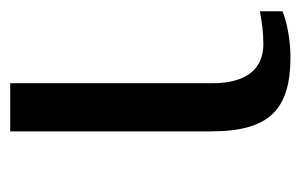

<svg xmlns="http://www.w3.org/2000/svg" viewBox="-126 -450 586 374"><g transform="rotate(-90 167.0 -263.0)"><path d="M191.9 -142.1V-536.1H98.1V-145C98.1 -31.2 140.6 9.8 243.2 9.8C274.4 9.8 313 2.9 332 -5.9V-49.8C311 -45.9 292 -43 268.1 -43C221.7 -43 191.9 -73.7 191.9 -142.1Z"/></g></svg>

Font: The Erased English
Style: Regular
Weight: 400
Designer: Monotype Design team + ligartures altered by 180 Amsterdam
Foundry: Monotype Imaging Inc.
Version: Version 1.030;Glyphs 3.1.2 (3151)